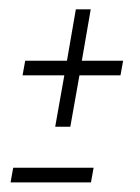

<svg xmlns="http://www.w3.org/2000/svg" viewBox="-20 -476 292 400"><path d="M95 -212H126.5L145.5 -319H231L236.5 -349.5H150.5L169 -456.5H138L119.5 -349.5H32.5L27 -319H114ZM2 -96H169.5L175 -126.5H7.5Z"/></svg>

Font: Anybody SemiExpanded ExtraLight
Style: Italic
Weight: 250
Width: 6
Italic angle: -10°
Version: Version 1.113;gftools[0.9.25]